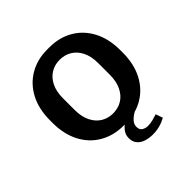

<svg xmlns="http://www.w3.org/2000/svg" viewBox="-176 -662 945 945"><g transform="rotate(-45 296.5 -189.0)"><path d="M289 10Q221 10 167 -21Q113 -52 82.5 -110Q52 -168 52 -247V-264Q52 -344 82.5 -401.5Q113 -459 166.5 -490Q220 -521 288 -521H304Q373 -521 426.5 -490Q480 -459 510.5 -401.5Q541 -344 541 -264V-247Q541 -168 510.5 -110Q480 -52 426.5 -21Q373 10 305 10ZM296 -69Q331 -69 358.5 -85.5Q386 -102 402.5 -135Q419 -168 419 -215V-296Q419 -344 402.5 -376.5Q386 -409 358.5 -425.5Q331 -442 296 -442Q262 -442 234.5 -425.5Q207 -409 190.5 -376.5Q174 -344 174 -296V-215Q174 -168 190.5 -135Q207 -102 234.5 -85.5Q262 -69 296 -69ZM361 143Q338 143 315.5 136.5Q293 130 278.5 114Q264 98 264 71Q264 47 279 28.5Q294 10 312 0H377Q356 12 343 26.5Q330 41 330 58Q330 80 344 88Q358 96 374 96Q391 96 408 91.5Q425 87 441 82L454 119Q432 131 409 137Q386 143 361 143Z"/></g></svg>

Font: Chivo Medium
Style: Regular
Weight: 500
Designer: Hector Gatti
Foundry: Omnibus-Type
Version: Version 2.002